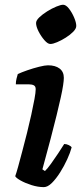

<svg xmlns="http://www.w3.org/2000/svg" viewBox="-20 -768 340 788"><path d="M160 0Q136 0 109.8 -8.2Q83.5 -16.5 64.5 -27.2Q45.5 -38 42.5 -45Q47 -57 54.5 -84.2Q62 -111.5 71.5 -147.5Q81 -183.5 90.8 -222.2Q100.5 -261 108.5 -297.5Q116.5 -334 121.5 -361.5Q126.5 -389 126.5 -402Q126.5 -414 118.5 -418Q110.5 -422 96.5 -422H45Q45 -434 48 -446Q51 -458 53 -464Q67.5 -471 92 -479.5Q116.5 -488 140.5 -494Q164.5 -500 177 -500Q207 -500 224.5 -486.8Q242 -473.5 242 -448.5Q242 -438 239 -417.8Q236 -397.5 229.2 -367Q222.5 -336.5 212.2 -294.5Q202 -252.5 187.5 -197.5Q173 -142.5 154 -73L164.5 -66Q175 -76 189.2 -95.8Q203.5 -115.5 218.5 -138.2Q233.5 -161 243.5 -177Q253 -177 262.2 -172.5Q271.5 -168 274 -163Q268.5 -142 256 -114.5Q243.5 -87 226.8 -60.5Q210 -34 192.8 -17Q175.5 0 160 0ZM186.5 -587.5Q175.8 -587.5 162.2 -603.2Q148.5 -619 138.2 -639.1Q128 -659.3 128 -673.5Q128 -684 141.2 -696.7Q154.5 -709.5 173.8 -721.5Q193 -733.5 211.3 -741Q229.6 -748.5 239 -748.5Q250.7 -748.5 263.1 -732.6Q275.4 -716.7 284.2 -696.1Q293 -675.5 293 -661.5Q293 -650.5 280.6 -637.8Q268.2 -625.1 249.8 -613.5Q231.5 -602 214.3 -594.8Q197.2 -587.5 186.5 -587.5Z"/></svg>

Font: Texturina Medium
Style: Italic
Weight: 500
Italic angle: -11°
Designer: Guillermo Torres Carreño
Foundry: Omnibus-Type
Version: Version 1.002